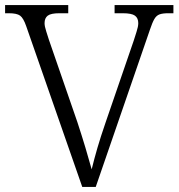

<svg xmlns="http://www.w3.org/2000/svg" viewBox="-20 -734 701 754"><path d="M83 -631Q72 -663 59 -672.5Q46 -682 15 -682H0V-714H248V-682H213Q180 -682 167.5 -672.5Q155 -663 155 -643Q155 -631 161.5 -611Q168 -591 172 -578L284 -254Q302 -199 315.5 -154Q329 -109 340 -69Q350 -110 362.5 -153Q375 -196 395 -254L505 -574Q509 -587 516 -608.5Q523 -630 523 -643Q523 -663 510 -672.5Q497 -682 462 -682H430V-714H661V-682H640Q619 -682 606.5 -677.5Q594 -673 586 -659Q578 -645 569 -618L356 0H303Z"/></svg>

Font: Noto Serif Malayalam Light
Style: Regular
Weight: 300
Designer: Indian type Foundry, Jelle Bosma, Monotype Design Team
Foundry: Monotype Imaging Inc.
Version: Version 2.104; ttfautohint (v1.8.4.7-5d5b)